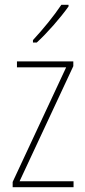

<svg xmlns="http://www.w3.org/2000/svg" viewBox="-20 -784 357 804"><path d="M267 -757V-764H237C204 -715 163 -665 118 -616V-606H134C177 -645 233 -709 267 -757ZM288 0V-25H62L287 -507V-527H51V-502H257L33 -22V0Z"/></svg>

Font: Noto Sans Ethiopic Condensed Thin
Style: Regular
Weight: 100
Width: 3
Designer: Monotype Design Team
Foundry: Monotype Imaging Inc.
Version: Version 2.102